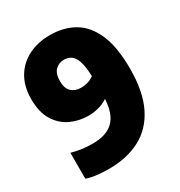

<svg xmlns="http://www.w3.org/2000/svg" viewBox="-178 -872 938 1003"><g transform="rotate(-30 290.5 -370.0)"><path d="M270 -750Q351.5 -750 413.5 -714.2Q475.5 -678.5 510.2 -599.2Q545 -520 545 -389Q545 -250.5 501.2 -162.2Q457.5 -74 377.5 -32Q297.5 10 189 10Q152 10 116.5 6Q81 2 55 -8V-164Q86.5 -155 116 -151Q145.5 -147 183 -147Q263 -147 305.2 -187Q347.5 -227 352.5 -317.5Q328.5 -301 298 -292.5Q267.5 -284 235 -284Q178 -284 128.5 -307.2Q79 -330.5 48.5 -380Q18 -429.5 18 -508Q18 -584.5 50 -638.5Q82 -692.5 138.8 -721.2Q195.5 -750 270 -750ZM275 -430Q295 -430 315 -435.8Q335 -441.5 352.5 -454.5Q350.5 -514.5 339.5 -546.2Q328.5 -578 310.2 -590Q292 -602 268 -602Q238 -602 216.5 -581.2Q195 -560.5 195 -515Q195 -470.5 217.2 -450.2Q239.5 -430 275 -430Z"/></g></svg>

Font: Encode Sans Cnd Black
Style: Regular
Weight: 900
Width: 3
Designer: Multiple Designers
Foundry: Impallari Type
Version: Version 3.002; ttfautohint (v1.8.3) -l 8 -r 50 -G 200 -x 14 